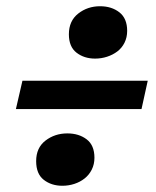

<svg xmlns="http://www.w3.org/2000/svg" viewBox="-20 -623 500 616"><path d="M283 -117Q283 -96 274.5 -79Q266 -62 251.5 -50.5Q237 -39 218.5 -33Q200 -27 180 -27Q145 -27 120.5 -46Q96 -65 96 -106Q96 -149 126 -172Q156 -195 196 -195Q233 -195 258 -176Q283 -157 283 -117ZM388 -524Q388 -503 379.5 -486Q371 -469 356.5 -458Q342 -447 323.5 -441Q305 -435 285 -435Q250 -435 225.5 -454Q201 -473 201 -513Q201 -556 231 -579.5Q261 -603 301 -603Q338 -603 363 -583.5Q388 -564 388 -524ZM52 -364H454L434 -273H31Z"/></svg>

Font: Racing Sans One
Style: Regular
Weight: 400
Designer: Pablo Impallari, Rodrigo Fuenzalida
Foundry: Pablo Impallari, Rodrigo Fuenzalida
Version: Version 1.001; ttfautohint (v0.8) -G 200 -r 50